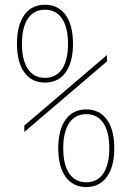

<svg xmlns="http://www.w3.org/2000/svg" viewBox="-20 -750 540 790"><path d="M80.1 -233.4 419.9 -523.4V-497.1L80.1 -207ZM80.1 -452.1Q49.8 -494.1 49.8 -570.3Q49.8 -646.5 80.1 -688.5Q110.4 -730.5 165 -730.5Q219.7 -730.5 250 -688.5Q280.3 -646.5 280.3 -570.3Q280.3 -494.1 250 -452.1Q219.7 -410.2 165 -410.2Q110.4 -410.2 80.1 -452.1ZM250 -22.5Q219.7 -64.5 219.7 -140.1Q219.7 -215.8 250 -257.8Q280.3 -299.8 335 -299.8Q389.6 -299.8 419.9 -257.8Q450.2 -215.8 450.2 -140.1Q450.2 -64.5 419.9 -22.5Q389.6 19.5 335 19.5Q280.3 19.5 250 -22.5ZM94.7 -466.3Q119.1 -429.7 165 -429.7Q210.9 -429.7 235.4 -466.3Q259.8 -502.9 259.8 -569.8Q259.8 -636.7 235.4 -673.3Q210.9 -710 165 -710Q119.1 -710 94.7 -673.3Q70.3 -636.7 70.3 -569.8Q70.3 -502.9 94.7 -466.3ZM264.6 -36.6Q289.1 0 335 0Q380.9 0 405.3 -36.6Q429.7 -73.2 429.7 -140.1Q429.7 -207 405.3 -243.7Q380.9 -280.3 335 -280.3Q289.1 -280.3 264.6 -243.7Q240.2 -207 240.2 -140.1Q240.2 -73.2 264.6 -36.6Z"/></svg>

Font: Mgen+ 1m thin
Style: Regular
Weight: 100
Designer: [Source Han Sans]
Ryoko NISHIZUKA  (kana & ideographs); Paul D. Hunt (Latin, Greek & Cyrillic); Wenlong ZHANG  (bopomofo
Version: Version 1.059.20150602